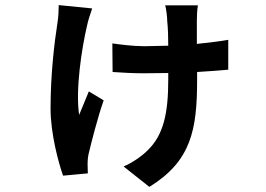

<svg xmlns="http://www.w3.org/2000/svg" viewBox="-20 -632 1040 752"><path d="M341 -599 210 -612C210 -593 209 -567 205 -542C193 -466 178 -341 178 -207C178 -107 210 8 227 56L324 47C324 35 323 18 323 9C323 1 324 -16 327 -29C338 -75 362 -170 386 -239L328 -274C316 -245 300 -206 290 -182C275 -280 300 -443 321 -532C324 -548 334 -579 341 -599ZM420 -462 421 -350C460 -347 505 -345 542 -345L639 -346V-320C639 -187 620 -102 557 -42C533 -18 495 7 464 20L565 100C729 -1 752 -124 752 -319V-350C800 -353 842 -356 874 -359V-476C841 -470 798 -465 751 -460V-552C751 -569 752 -592 755 -611H627C631 -598 635 -565 635 -549C638 -522 639 -488 639 -453L546 -451C500 -451 448 -458 420 -462Z"/></svg>

Font: Noto Sans TC
Style: Bold
Weight: 700
Designer: Ryoko NISHIZUKA 西塚涼子 (kana, bopomofo & ideographs); Paul D. Hunt (Latin, Greek & Cyrillic); Sandoll Communications 산돌커뮤니
Foundry: Adobe
Version: Version 2.004;hotconv 1.0.118;makeotfexe 2.5.65603